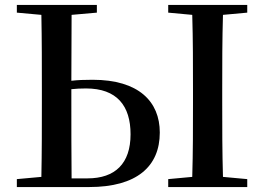

<svg xmlns="http://www.w3.org/2000/svg" viewBox="-20 -755 1067 775"><path d="M48 0H340C532 0 625 -83 625 -220C625 -345 540 -433 354 -433C321 -433 293 -432 268 -429L269 -695L371 -704V-735H48V-704L147 -695C149 -596 149 -494 149 -393V-342C149 -242 149 -141 147 -41L48 -32ZM268 -395C287 -397 306 -398 327 -398C452 -398 507 -328 507 -213C507 -95 445 -35 333 -35H269C268 -136 268 -239 268 -342ZM659 -704 756 -695C759 -595 759 -495 759 -393V-342C759 -241 759 -140 756 -41L659 -32V0H978V-32L880 -41C877 -141 877 -242 877 -343V-393C877 -494 877 -596 880 -695L978 -704V-735H659Z"/></svg>

Font: Noto Serif CJK HK SemiBold
Style: Regular
Weight: 600
Designer: Ryoko NISHIZUKA 西塚涼子 (kana & ideographs); Frank Grießhammer (Latin, Greek & Cyrillic); Wenlong ZHANG 张文龙 (bopomofo); San
Foundry: Adobe
Version: Version 2.001;hotconv 1.1.0;makeotfexe 2.6.0